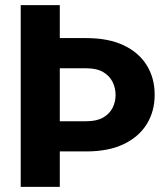

<svg xmlns="http://www.w3.org/2000/svg" viewBox="-20 -731 654 751"><path d="M61 -710.9H213.9V0H61ZM110.4 -582H317.4Q404.3 -582 463.9 -553.7Q523.4 -525.4 554.2 -475.3Q585 -425.3 585 -360.4Q585 -295.9 554.2 -245.8Q523.4 -195.8 463.9 -167.2Q404.3 -138.7 317.4 -138.7H193.8V-256.8H317.4Q358.9 -256.8 383.8 -271.5Q408.7 -286.1 420.4 -309.3Q432.1 -332.5 432.1 -359.4Q432.1 -386.7 420.4 -410.4Q408.7 -434.1 383.8 -449Q358.9 -463.9 317.4 -463.9H213.9Z"/></svg>

Font: Roboto ExtraBold
Style: Regular
Weight: 800
Designer: Christian Robertson
Foundry: Google
Version: Version 3.009; 2024